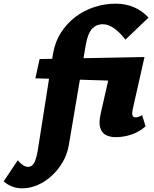

<svg xmlns="http://www.w3.org/2000/svg" viewBox="-162 -738 838 1047"><path d="M-40 289Q-72 289 -97.5 278.5Q-123 268 -142 251L-65 136Q-50 154 -36 163Q-22 172 -9 172Q3 172 12.5 164.5Q22 157 29.5 139Q37 121 43 88L126 -439Q137 -507 169.5 -558.5Q202 -610 249 -645.5Q296 -681 352.5 -699.5Q409 -718 469 -718Q522 -718 567.5 -699Q613 -680 648 -642L522 -522Q490 -563 459 -584.5Q428 -606 398 -606Q382 -606 368 -600.5Q354 -595 342 -583Q330 -571 321 -549.5Q312 -528 306 -495L213 55Q204 105 179 147.5Q154 190 118.5 222Q83 254 42 271.5Q1 289 -40 289ZM31 -311 54 -416 626 -427 578 -294ZM469 10Q439 10 416 -1.5Q393 -13 384.5 -41Q376 -69 387 -118L444 -369L626 -427L561 -139Q557 -120 560.5 -109Q564 -98 577 -98Q584 -98 592.5 -100.5Q601 -103 613 -110L632 -49Q598 -19 555 -4.5Q512 10 469 10Z"/></svg>

Font: Ysabeau Black
Style: Italic
Weight: 900
Italic angle: -12°
Version: Version 2.000;gftools[0.9.27.dev2+g8671c4b]